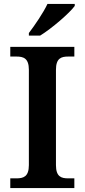

<svg xmlns="http://www.w3.org/2000/svg" viewBox="-20 -951 428 971"><path d="M126 -784V-771H183C242 -807 333 -886 358 -921V-931H220C199 -886 155 -822 126 -784ZM32 0H356V-49H325C290 -49 263 -57 263 -116V-598C263 -657 290 -665 325 -665H356V-714H32V-665H63C98 -665 126 -657 126 -598V-116C126 -57 98 -49 63 -49H32Z"/></svg>

Font: Noto Serif Tamil SemiBold
Style: Regular
Weight: 600
Designer: Indian Type Foundry, Tom Grace, and the Monotype Design Team
Foundry: Monotype Imaging Inc.
Version: Version 2.004